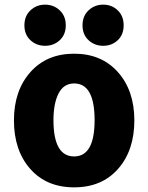

<svg xmlns="http://www.w3.org/2000/svg" viewBox="-20 -784 638 826"><path d="M558 -266Q558 -137 488 -57.5Q418 22 299 22Q180 22 110 -57.5Q40 -137 40 -266Q40 -394 110.5 -473.5Q181 -553 299 -553Q417 -553 487.5 -473.5Q558 -394 558 -266ZM387 -267Q387 -425 299 -425Q254 -425 232 -382Q210 -339 210 -267Q210 -111 299 -111Q387 -111 387 -267ZM237 -739.5Q263 -715 263 -675Q263 -635 237 -611Q211 -587 174 -587Q137 -587 111 -611Q85 -635 85 -675Q85 -715 111 -739.5Q137 -764 174 -764Q211 -764 237 -739.5ZM486.5 -739.5Q512 -715 512 -675Q512 -635 486.5 -611Q461 -587 424 -587Q387 -587 361 -611Q335 -635 335 -675Q335 -715 361 -739.5Q387 -764 424 -764Q461 -764 486.5 -739.5Z"/></svg>

Font: Repo
Style: ExtraBold
Weight: 800
Designer: Stefan Peev
Foundry: Context Ltd
Version: Version 001.000